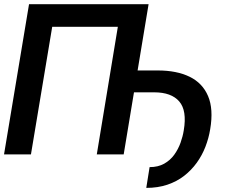

<svg xmlns="http://www.w3.org/2000/svg" viewBox="-21 -748 1125 930"><path d="M698.7 -727.5 578.1 0H447.8L549.8 -618.2H231.9L128.9 0H-1.5L119.6 -727.5ZM594.2 -300.8 611.8 -406.7H743.2Q835 -406.7 897.5 -376.2Q960 -345.7 986.8 -282.7Q1013.7 -219.7 997.1 -122.1Q990.2 -79.1 974.1 -37.4Q958 4.4 932.1 40.3Q906.2 76.2 870.8 103.8Q835.4 131.3 789.6 146.7Q743.7 162.1 687.5 162.1L703.6 61.5Q744.6 61.5 774.2 44.9Q803.7 28.3 823 1.5Q842.3 -25.4 853.5 -56.6Q864.7 -87.9 869.1 -116.7Q885.3 -212.4 847.2 -256.6Q809.1 -300.8 725.6 -300.8Z"/></svg>

Font: Inter Tight SemiBold
Style: Italic
Weight: 600
Italic angle: -9.39999°
Designer: Rasmus Andersson
Foundry: rsms
Version: Version 3.004